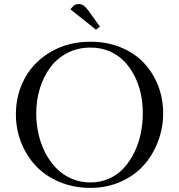

<svg xmlns="http://www.w3.org/2000/svg" viewBox="-20 -916 878 944"><path d="M58.1 -354Q58.1 -452.1 103 -533.2Q147.9 -614.3 232.4 -662.6Q316.9 -710.9 424.8 -710.9Q505.9 -710.9 573.7 -683.1Q641.6 -655.3 686.8 -607.4Q731.9 -559.6 757.1 -495.6Q782.2 -431.6 782.2 -359.9Q782.2 -286.6 756.8 -220Q731.4 -153.3 686 -102.8Q640.6 -52.2 572.8 -22.2Q504.9 7.8 424.8 7.8Q342.8 7.8 273.2 -21.2Q203.6 -50.3 157 -99.6Q110.4 -148.9 84.2 -214.8Q58.1 -280.8 58.1 -354ZM158.2 -358.9Q158.2 -307.1 169.2 -257.6Q180.2 -208 202.6 -164.8Q225.1 -121.6 256.6 -89.1Q288.1 -56.6 331.3 -37.8Q374.5 -19 424.8 -19Q474.1 -19 516.6 -38.1Q559.1 -57.1 589.1 -90.1Q619.1 -123 640.4 -166.5Q661.6 -210 671.9 -259Q682.1 -308.1 682.1 -359.9Q682.1 -409.7 671.9 -456.5Q661.6 -503.4 640.4 -544.4Q619.1 -585.4 589.1 -616.2Q559.1 -647 516.6 -664.6Q474.1 -682.1 424.8 -682.1Q361.8 -682.1 310.5 -655.3Q259.3 -628.4 226.3 -583.3Q193.4 -538.1 175.8 -480.5Q158.2 -422.9 158.2 -358.9ZM326.2 -870.1 342.8 -889.2Q354 -896 366.2 -896Q380.9 -896 390.4 -889.4Q399.9 -882.8 415 -863.8L471.2 -785.2L452.1 -770Z"/></svg>

Font: Dehuti
Style: Bold
Weight: 700
Version: Version 1.2